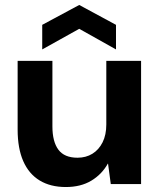

<svg xmlns="http://www.w3.org/2000/svg" viewBox="-20 -741 646 773"><path d="M245 12Q183 12 139.5 -14.5Q96 -41 73.5 -92.5Q51 -144 51 -219V-496H191V-232Q191 -171 215 -138.5Q239 -106 292 -106Q326 -106 352 -122Q378 -138 393 -168Q408 -198 408 -240V-496H548V0H426L415 -82H414Q390 -39 347.5 -13.5Q305 12 245 12ZM150 -542V-641L299 -721L447 -641V-542L299 -625Z"/></svg>

Font: DM Sans 28pt ExtraBold
Style: Regular
Weight: 800
Version: Version 4.004;gftools[0.9.30]